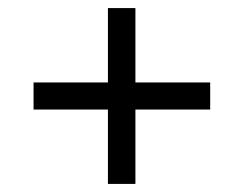

<svg xmlns="http://www.w3.org/2000/svg" viewBox="-20 -595 603 475"><path d="M247 -140V-324H63V-391H247V-575H315V-391H500V-324H315V-140Z"/></svg>

Font: Noto Rashi Hebrew SemiBold
Style: Regular
Weight: 600
Version: Version 1.006